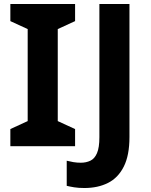

<svg xmlns="http://www.w3.org/2000/svg" viewBox="-20 -734 760 964"><path d="M357 0H32V-86L119 -126V-588L32 -628V-714H357V-628L270 -588V-126L357 -86ZM403.6 210Q374.6 210 352.8 206.5Q331 203 315 199V73Q330.8 77 348.5 80Q366.3 83 386 83Q412 83 433.5 73Q455 63 467 35Q479 7 479 -45V-714H630V-46Q630 46 601.5 102.5Q573 159 522.2 184.5Q471.4 210 403.6 210Z"/></svg>

Font: Noto Sans Gurmukhi
Style: Regular
Weight: 400
Designer: Jelle Bosma - Monotype Design Team
Foundry: Monotype Imaging Inc.
Version: Version 2.003